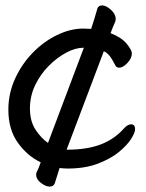

<svg xmlns="http://www.w3.org/2000/svg" viewBox="-20 -602 540 712"><path d="M288 -496Q303 -496 318 -495Q331 -534 341 -570Q345 -582 359 -582Q373 -582 391 -566Q409 -550 409 -532Q409 -526 407 -521Q398 -501 390 -479Q431 -463 450 -439.5Q469 -416 469 -404Q469 -386 452.5 -368.5Q436 -351 422 -351Q412 -351 408 -359Q395 -385 385 -396.5Q375 -408 365 -412L227 -47H231Q302 -47 352.5 -66Q403 -85 438 -124Q453 -141 466 -141Q481 -141 481 -123Q481 -110 466 -86.5Q451 -63 420.5 -38Q390 -13 342.5 5Q295 23 231 23Q217 23 201 21L183 78Q178 90 164 90Q150 90 132 76.5Q114 63 114 45Q114 40 117 34Q122 26 131 0Q81 -24 46 -73Q11 -122 11 -195Q11 -256 36 -310.5Q61 -365 101.5 -406.5Q142 -448 191.5 -472Q241 -496 288 -496ZM290 -425Q260 -425 226 -407Q192 -389 161 -358Q130 -327 110.5 -286.5Q91 -246 91 -199.5Q91 -153 111.5 -121.5Q132 -90 158 -72L291 -425Z"/></svg>

Font: Moon Stars Kai HW
Style: Bold
Weight: 700
Designer: GuiWonder
Version: Version 1.101